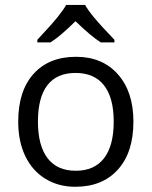

<svg xmlns="http://www.w3.org/2000/svg" viewBox="-20 -731 601 761"><path d="M508.8 -249Q508.8 -127.4 447.5 -59.1Q386.2 9.3 278.3 9.3Q211.9 9.3 160.2 -22.2Q108.4 -53.7 80.3 -112.1Q52.2 -170.4 52.2 -249Q52.2 -370.6 113 -438.2Q173.8 -505.9 281.7 -505.9Q385.7 -505.9 447.3 -436.5Q508.8 -367.2 508.8 -249ZM130.4 -249Q130.4 -153.8 168.5 -104Q206.5 -54.2 280.3 -54.2Q354 -54.2 392.3 -103.8Q430.7 -153.3 430.7 -249Q430.7 -343.8 392.3 -392.8Q354 -441.9 279.3 -441.9Q205.6 -441.9 168 -393.6Q130.4 -345.2 130.4 -249ZM127.9 -573.2Q185.5 -634.8 208.7 -663.8Q231.9 -692.9 242.2 -711.4H317.4Q327.6 -692.4 352.3 -662.4Q377 -632.3 433.6 -573.2V-563H379.4Q339.8 -587.9 279.3 -647Q217.8 -586.4 180.2 -563H127.9Z"/></svg>

Font: Bpm'online Open Sans
Style: Regular
Weight: 400
Foundry: Ascender Corporation
Version: Version 1.10